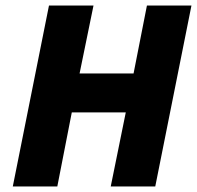

<svg xmlns="http://www.w3.org/2000/svg" viewBox="-20 -670 708 690"><path d="M26 0 156 -650H316L266 -406H460L508 -650H668L538 0H378L432 -266H238L186 0Z"/></svg>

Font: Source Sans 3 ExtraLight Black
Style: Italic
Weight: 900
Italic angle: -11°
Version: Version 3.052;hotconv 1.1.0;makeotfexe 2.6.0